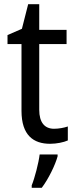

<svg xmlns="http://www.w3.org/2000/svg" viewBox="-20 -679 364 920"><path d="M239 -62C194 -62 168 -92 168 -153V-468H299V-536H168V-659H115L85 -541L16 -511V-468H83V-148C83 -30 141 10 220 10C251 10 285 3 305 -6V-73C288 -67 262 -62 239 -62ZM256 70V61H170C165 103 146 175 132 209V221H180C212 179 245 111 256 70Z"/></svg>

Font: Noto Sans Lao UI SemCond
Style: Regular
Weight: 400
Width: 4
Designer: Monotype Design Team
Foundry: Monotype Imaging Inc.
Version: Version 2.000